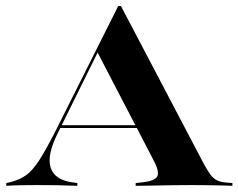

<svg xmlns="http://www.w3.org/2000/svg" viewBox="-38 -601 771 621"><path d="M150 -172.6Q112.9 -100 125.8 -58.9Q138.7 -17.7 200.8 -10.5L212.1 -8.9V0Q174.2 -1.6 144.8 -2Q115.3 -2.4 81.5 -2.4Q52.4 -2.4 30.2 -2Q8.1 -1.6 -17.7 0V-8.9L-0.8 -12.9Q26.6 -20.2 46.8 -34.7Q66.9 -49.2 87.5 -80.6Q108.1 -112.1 137.1 -168.5L344.4 -581.5H353.2L623.4 -66.9Q634.7 -46.8 643.5 -35.1Q652.4 -23.4 664.1 -17.7Q675.8 -12.1 694.4 -10.5L713.7 -8.9V0Q700 -0.8 679.4 -1.2Q658.9 -1.6 634.3 -2Q609.7 -2.4 581.5 -2.4H580.6Q552.4 -2.4 526.6 -2Q500.8 -1.6 477.4 -1.2Q454 -0.8 434.7 -0.4Q415.3 0 400.8 0V-8.9L422.6 -11.3Q461.3 -15.3 470.2 -29.8Q479 -44.4 458.9 -82.3L275.8 -434.7L289.5 -454.8ZM151.6 -187.1 156.5 -196H446.8L451.6 -187.1Z"/></svg>

Font: Playfair 144pt SemiExpanded ExtraBold
Style: Regular
Weight: 800
Width: 6
Designer: Claus Eggers Sørensen
Foundry: Claus Eggers Sørensen
Version: Version 2.203